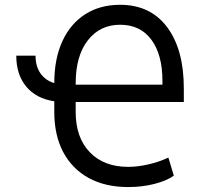

<svg xmlns="http://www.w3.org/2000/svg" viewBox="-20 -757 821 789"><path d="M46.9 -528.3H126Q126 -484.4 146.5 -455.3Q167 -426.3 203.1 -415.5Q203.1 -515.6 236.3 -587.6Q269.5 -659.7 330.3 -698.5Q391.1 -737.3 473.6 -737.3Q597.7 -737.3 666.5 -645.8Q735.4 -554.2 735.4 -393.6V-337.9H291V-296.9Q291 -191.9 348.9 -131.6Q406.7 -71.3 506.8 -71.3Q544.9 -71.3 589.1 -81.3Q633.3 -91.3 671.9 -109.4L694.3 -35.2Q664.1 -13.7 613.8 -1Q563.5 11.7 506.8 11.7Q412.6 11.7 344.5 -25.6Q276.4 -63 239.7 -132.1Q203.1 -201.2 203.1 -296.9V-340.8Q129.4 -351.6 88.1 -400.9Q46.9 -450.2 46.9 -528.3ZM291 -409.2H647.5V-424.8Q647.5 -532.2 602.1 -593.8Q556.6 -655.3 473.6 -655.3Q390.6 -655.3 340.8 -591.1Q291 -526.9 291 -415Z"/></svg>

Font: Inter Display
Style: Regular
Weight: 400
Designer: Rasmus Andersson
Foundry: rsms
Version: Version 4.000;git-37864ae